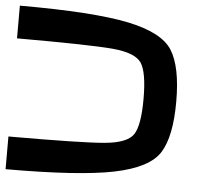

<svg xmlns="http://www.w3.org/2000/svg" viewBox="-47 -678 845 731"><g transform="rotate(5 375.0 -312.5)"><path d="M0 -125Q281.2 -125 367.2 -132.8Q453.1 -140.6 476.6 -175.8Q500 -210.9 500 -312.5Q500 -414.1 476.6 -449.2Q453.1 -484.4 367.2 -492.2Q281.2 -500 0 -500V-625Q281.2 -625 414.1 -597.7Q546.9 -570.3 585.9 -507.8Q625 -445.3 625 -312.5Q625 -179.7 585.9 -117.2Q546.9 -54.7 414.1 -27.3Q281.2 0 0 0Z"/></g></svg>

Font: CraftyPE
Style: Regular
Weight: 400
Designer: Erek Butcher
Foundry: Haunted Coop
Version: Version 0.018;April 4, 2024;FontCreator 15.0.0.2962 64-bit